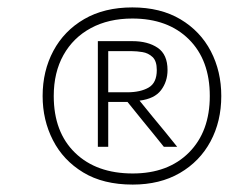

<svg xmlns="http://www.w3.org/2000/svg" viewBox="-20 -764 617 518"><path d="M338 -266Q258.5 -266 204.5 -298.8Q150.5 -331.5 122.8 -385.8Q95 -440 95 -505Q95 -572.5 124 -626.8Q153 -681 207.2 -712.5Q261.5 -744 337 -744Q413 -744 466.8 -712Q520.5 -680 548.8 -625.8Q577 -571.5 577 -505Q577 -436.5 548 -382.5Q519 -328.5 465.2 -297.2Q411.5 -266 338 -266ZM338 -296Q433.5 -296 489.8 -352.5Q546 -409 546 -505Q546 -602 489.5 -658Q433 -714 337 -714Q273 -714 225.2 -688.2Q177.5 -662.5 151.2 -615.5Q125 -568.5 125 -505Q125 -407.5 182.5 -351.8Q240 -296 338 -296ZM244 -368V-653H337Q379 -653 405.5 -635Q432 -617 432 -575Q432 -544 414.5 -520.8Q397 -497.5 356.5 -492.5L391 -450Q408.5 -429 426.5 -407Q444.5 -384.5 458 -368H422Q406.5 -387.5 393 -404L366 -437L324 -489H272V-368ZM336 -626H272V-515H323Q359 -515 381 -527.8Q403 -540.5 403 -575Q403 -599.5 391.5 -610.2Q380 -621 364.2 -623.5Q348.5 -626 336 -626Z"/></svg>

Font: Heraclito Thin
Style: Italic
Weight: 100
Italic angle: -12°
Designer: Kostas Bartsokas (font) & Cristiano Sobral (main changes)
Foundry: Kostas Bartsokas (font) & Cristiano Sobral (main changes)
Version: Version 1.00;July 8, 2020;FontCreator 13.0.0.2655 64-bit